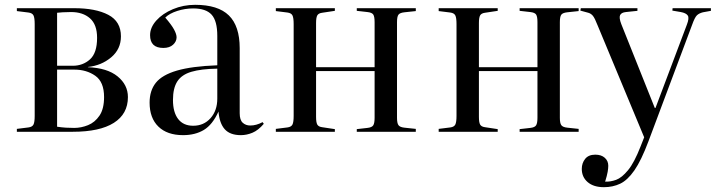

<svg xmlns="http://www.w3.org/2000/svg" viewBox="-20 -547 2971 797"><path d="M50 0V-12L98 -18Q114 -20 119 -30Q124 -40 124 -66V-447Q124 -473 119 -483Q114 -493 98 -495L50 -501V-513H288Q377 -513 429.5 -485.5Q482 -458 482 -396Q482 -343 441.5 -309Q401 -275 345 -269V-268Q425 -265 468 -230Q511 -195 511 -144Q511 -74 452.5 -37Q394 0 282 0ZM217 -274H282Q324 -274 353.5 -300.5Q383 -327 383 -390Q383 -445 353.5 -471Q324 -497 275 -497Q256 -497 240.5 -496Q225 -495 217 -494ZM288 -16Q317 -16 345.5 -27.5Q374 -39 393 -67Q412 -95 412 -144Q412 -207 375.5 -232.5Q339 -258 289 -258H217V-21Q237 -18 254 -17Q271 -16 288 -16Z M740 14Q674 14 637.5 -21.5Q601 -57 601 -121Q601 -171 627 -203.5Q653 -236 714.5 -254Q776 -272 882 -276V-398Q882 -460 858.5 -486Q835 -512 782 -512Q748 -512 715.5 -501.5Q683 -491 666 -474Q692 -444 702.5 -424.5Q713 -405 713 -392Q713 -375 698.5 -361.5Q684 -348 658 -348Q603 -348 603 -401Q603 -433 629 -462Q655 -491 698 -509Q741 -527 790 -527Q885 -527 930 -483Q975 -439 975 -347V-77Q975 -49 987.5 -37.5Q1000 -26 1019 -26Q1044 -26 1070 -40L1075 -33Q1052 -6 1028 4Q1004 14 980 14Q935 14 913 -10.5Q891 -35 887 -84Q862 -29 826 -7.5Q790 14 740 14ZM782 -25Q826 -25 854 -56.5Q882 -88 882 -138V-262Q815 -261 774.5 -249Q734 -237 716 -209Q698 -181 698 -132Q698 -81 719.5 -53Q741 -25 782 -25Z M1125 0V-12L1173 -18Q1189 -20 1194 -30Q1199 -40 1199 -66V-447Q1199 -473 1194 -483Q1189 -493 1173 -495L1125 -501V-513H1370V-502L1317 -494Q1302 -492 1297 -483Q1292 -474 1292 -451V-268H1535V-455Q1535 -478 1529.5 -486.5Q1524 -495 1505 -497L1461 -502V-513H1706V-501L1659 -496Q1640 -494 1634 -486Q1628 -478 1628 -455V-58Q1628 -36 1634 -27.5Q1640 -19 1659 -17L1706 -12V0H1461V-11L1505 -16Q1524 -18 1529.5 -27Q1535 -36 1535 -58V-252H1292V-62Q1292 -39 1297 -30Q1302 -21 1317 -19L1370 -11V0Z M1801 0V-12L1849 -18Q1865 -20 1870 -30Q1875 -40 1875 -66V-447Q1875 -473 1870 -483Q1865 -493 1849 -495L1801 -501V-513H2046V-502L1993 -494Q1978 -492 1973 -483Q1968 -474 1968 -451V-268H2211V-455Q2211 -478 2205.5 -486.5Q2200 -495 2181 -497L2137 -502V-513H2382V-501L2335 -496Q2316 -494 2310 -486Q2304 -478 2304 -455V-58Q2304 -36 2310 -27.5Q2316 -19 2335 -17L2382 -12V0H2137V-11L2181 -16Q2200 -18 2205.5 -27Q2211 -36 2211 -58V-252H1968V-62Q1968 -39 1973 -30Q1978 -21 1993 -19L2046 -11V0Z M2487 230Q2444 230 2419.5 209Q2395 188 2395 154Q2395 130 2409 112.5Q2423 95 2451 95Q2476 95 2490.5 108Q2505 121 2505 141Q2505 151 2502.5 166Q2500 181 2492 207Q2514 208 2537.5 199.5Q2561 191 2587 159.5Q2613 128 2639 61L2654 23L2461 -441Q2449 -472 2441 -481.5Q2433 -491 2422 -494L2389 -503L2391 -513H2626V-502L2578 -497Q2559 -495 2554 -484Q2549 -473 2559 -447L2698 -99H2701L2831 -444Q2842 -472 2835 -482.5Q2828 -493 2806 -497L2771 -503L2772 -513H2931V-502L2898 -496Q2882 -492 2873 -483.5Q2864 -475 2853 -444L2672 39Q2642 119 2613.5 160Q2585 201 2554.5 215.5Q2524 230 2487 230Z"/></svg>

Font: Literata 72pt
Style: Regular
Weight: 400
Designer: Latin by Veronika Burian and Jose Scaglione. Greek by Irene Vlachou. Cyrillic by Vera Evstafieva.
Foundry: TypeTogether
Version: Version 3.002